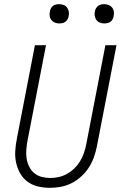

<svg xmlns="http://www.w3.org/2000/svg" viewBox="-20 -886 590 918"><path d="M219 12Q189 12 161.5 5.5Q134 -1 112 -17Q90 -33 76.5 -57Q63 -81 57 -108.5Q51 -136 53 -165.5Q55 -195 61 -225L147 -670H200L112 -216Q108 -194 106 -172Q104 -150 107 -129.5Q110 -109 119 -90.5Q128 -72 143 -59Q158 -46 178.5 -40.5Q199 -35 221 -35Q241 -35 261 -39.5Q281 -44 300 -54.5Q319 -65 335.5 -81Q352 -97 363 -115.5Q374 -134 381 -154Q388 -174 392 -194L484 -670H537L443 -185Q438 -160 429 -134.5Q420 -109 405 -85.5Q390 -62 368.5 -42.5Q347 -23 322.5 -10.5Q298 2 271.5 7Q245 12 219 12ZM479 -774Q467 -774 457 -778Q447 -782 441 -790.5Q435 -799 433 -810Q431 -821 434 -833Q435 -840 439.5 -847Q444 -854 450 -858.5Q456 -863 463.5 -864.5Q471 -866 479 -866Q490 -866 500 -862Q510 -858 516.5 -849.5Q523 -841 524.5 -830Q526 -819 523 -807Q522 -800 518 -793Q514 -786 507.5 -781.5Q501 -777 493.5 -775.5Q486 -774 479 -774ZM263 -774Q252 -774 242 -778Q232 -782 225.5 -790.5Q219 -799 217.5 -810Q216 -821 219 -833Q220 -840 224 -847Q228 -854 234.5 -858.5Q241 -863 248.5 -864.5Q256 -866 263 -866Q275 -866 285 -862Q295 -858 301 -849.5Q307 -841 309 -830Q311 -819 308 -807Q307 -800 302.5 -793Q298 -786 292 -781.5Q286 -777 278.5 -775.5Q271 -774 263 -774Z"/></svg>

Font: Lode Dark Term
Style: Italic
Weight: 400
Italic angle: -11°
Monospace: yes
Designer: Belleve Invis
Foundry: Belleve Invis
Version: Version 29.2.0